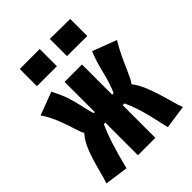

<svg xmlns="http://www.w3.org/2000/svg" viewBox="-208 -806 926 926"><g transform="rotate(-45 254.5 -343.0)"><path d="M292 -694.8 429.7 -693.4V-577.1L292 -577.6ZM86.9 -694.8H223.1V-577.6H86.9ZM324.7 -292Q344.2 -334.5 358.9 -396.7Q373.5 -459 394.5 -508.8L517.6 -461.9Q493.2 -422.4 472.9 -377.9Q452.6 -333.5 439.7 -304Q426.8 -274.4 416 -261.7Q439.9 -231 457.5 -185.3Q475.1 -139.6 490.2 -84.5Q505.4 -29.3 513.2 -8.8L393.6 8.8Q390.6 -3.4 382.6 -39.3Q374.5 -75.2 368.4 -100.3Q362.3 -125.5 350.8 -159.9Q339.4 -194.3 326.7 -220.2H314.5V2.4H195.8V-220.2H186Q150.4 -145 112.3 7.8L-7.8 -8.8Q0 -29.3 14.2 -84.5Q28.3 -139.6 45.7 -184.1Q63 -228.5 88.9 -256.8Q81.1 -268.1 71 -302.2Q61 -336.4 43.5 -381.6Q25.9 -426.8 -0.5 -465.3L117.2 -509.8Q140.6 -464.4 151.9 -431.2Q163.1 -397.9 171.6 -358.4Q180.2 -318.8 188.5 -292H195.8V-498H314.5V-292Z"/></g></svg>

Font: Fantasque Sans Mono
Style: Bold
Weight: 700
Monospace: yes
Designer: Jany Belluz
Version: Version 1.8.0 ; ttfautohint (v1.8.2)